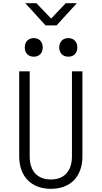

<svg xmlns="http://www.w3.org/2000/svg" viewBox="-20 -1179 640 1209"><path d="M267 -1019H336L464 -1159H394L302 -1062L209 -1159H139ZM410 -822C445 -822 467 -845 467 -880C467 -916 445 -939 410 -939C376 -939 353 -916 353 -880C353 -845 376 -822 410 -822ZM193 -822C227 -822 249 -845 249 -880C249 -916 227 -939 193 -939C158 -939 136 -916 136 -880C136 -845 158 -822 193 -822ZM301 10C425 10 499 -69 499 -194V-730H433V-194C433 -104 386 -49 301 -49C214 -49 167 -103 167 -194V-730H101V-194C101 -69 176 10 301 10Z"/></svg>

Font: JetBrains Mono ExtraLight
Style: Regular
Weight: 240
Monospace: yes
Designer: Philipp Nurullin, Konstantin Bulenkov
Foundry: JetBrains
Version: Version 2.305